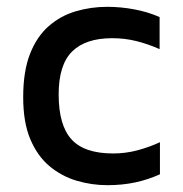

<svg xmlns="http://www.w3.org/2000/svg" viewBox="-20 -533 536 563"><path d="M295 10Q249 10 205 -3Q161 -16 125.5 -45.5Q90 -75 69 -124.5Q48 -174 48 -248Q48 -324 68 -375Q88 -426 123 -456.5Q158 -487 202.5 -500Q247 -513 294 -513Q334 -513 374 -505.5Q414 -498 448 -483V-389Q414 -404 380 -412.5Q346 -421 309 -421Q231 -421 191.5 -382Q152 -343 152 -256Q152 -166 189.5 -124.5Q227 -83 312 -83Q349 -83 384 -92.5Q419 -102 449 -116V-22Q414 -6 376 2Q338 10 295 10Z"/></svg>

Font: Maven Pro Medium
Style: Regular
Weight: 500
Designer: Joe Prince
Foundry: Joe Prince
Version: Version 2.103